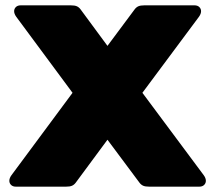

<svg xmlns="http://www.w3.org/2000/svg" viewBox="-20 -700 807 720"><path d="M15 -22Q15 -32 23 -43L252 -352L41 -637Q33 -648 33 -658Q33 -667 39.5 -673.5Q46 -680 58 -680H245Q260 -680 268 -676.5Q276 -673 282 -665L383 -528L485 -665Q491 -673 499 -676.5Q507 -680 522 -680H709Q721 -680 727.5 -673.5Q734 -667 734 -658Q734 -648 726 -637L514 -352L744 -43Q752 -32 752 -22Q752 -13 745.5 -6.5Q739 0 727 0H540Q525 0 517 -3.5Q509 -7 503 -15L383 -176L264 -15Q258 -7 250 -3.5Q242 0 227 0H40Q28 0 21.5 -6.5Q15 -13 15 -22Z"/></svg>

Font: Mitr
Style: Bold
Weight: 700
Designer: Thanarat Vachiruckul
Foundry: Cadson Demak
Version: Version 1.002